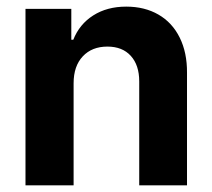

<svg xmlns="http://www.w3.org/2000/svg" viewBox="-20 -557 638 577"><path d="M201.2 0H56.6V-530.3H194.3V-437.5H200.2Q218.8 -484.4 260.3 -510.7Q301.8 -537.1 359.4 -537.1Q414.6 -537.1 456.1 -513.2Q497.6 -489.3 520 -444.1Q542.5 -398.9 542 -337.9V0H398.4V-312.5Q398.4 -361.3 373 -389.2Q347.7 -417 302.7 -417Q256.3 -417 228.8 -387.7Q201.2 -358.4 201.2 -306.6Z"/></svg>

Font: Pretendard JP
Style: Bold
Weight: 700
Designer: Base glyphs from Inter by Rasmus Andersson; Hangeul glyphs from Noto Sans CJK(Source Han Sans) by Jang Soo-young and Kan
Foundry: Kil Hyung-jin
Version: Version 1.309